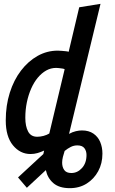

<svg xmlns="http://www.w3.org/2000/svg" viewBox="-20 -796 600 1001"><path d="M344 185Q289 185 258.5 159Q228 133 219 91L120 183L74 129L206 7L210 -11Q193 -3 175.5 2Q158 7 139 7Q85 7 47.5 -38.5Q10 -84 10 -168Q10 -246 31 -312.5Q52 -379 89.5 -428Q127 -477 176 -504.5Q225 -532 281 -532Q289 -532 300.5 -531Q312 -530 322.5 -529Q333 -528 338 -526L393 -758L504 -776L340 -98Q358 -108 375.5 -112Q393 -116 407 -116Q443 -116 467 -99.5Q491 -83 502.5 -55.5Q514 -28 514 5Q514 56 492 96.5Q470 137 432 161Q394 185 344 185ZM352 106Q384 106 407.5 80Q431 54 431 12Q431 -9 420 -23.5Q409 -38 383 -38Q365 -38 349 -30Q333 -22 317 -9L308 22Q306 30 305 37.5Q304 45 304 52Q304 75 315 90.5Q326 106 352 106ZM174 -83Q190 -83 207 -87.5Q224 -92 237 -100L317 -435Q315 -437 306 -438.5Q297 -440 287.5 -441Q278 -442 273 -442Q245 -442 221 -428.5Q197 -415 177 -391Q157 -367 142.5 -334Q128 -301 120 -262.5Q112 -224 112 -182Q112 -138 126.5 -110.5Q141 -83 174 -83Z"/></svg>

Font: Ubuntu Sans Mono Medium
Style: Italic
Weight: 500
Italic angle: -13.5°
Monospace: yes
Designer: Dalton Maag Ltd
Foundry: Dalton Maag Ltd
Version: Version 1.006